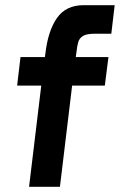

<svg xmlns="http://www.w3.org/2000/svg" viewBox="-20 -720 462 740"><path d="M59 -500H153L155 -514Q165 -601 199.5 -650.5Q234 -700 302 -700H422L409 -590H345Q314 -590 300 -581.5Q286 -573 281.5 -557.5Q277 -542 275 -521L272 -500H398L384 -390H258L211 0H92L139 -390H46Z"/></svg>

Font: Haskoy Bold
Style: Italic
Weight: 700
Designer: Ertekin Erdin
Foundry: Ertekin Erdin
Version: Version 2.000; ttfautohint (v1.8.4.7-5d5b)